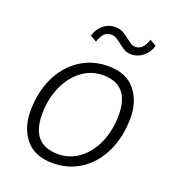

<svg xmlns="http://www.w3.org/2000/svg" viewBox="-126 -772 794 878"><g transform="rotate(20 271.0 -332.5)"><path d="M52 -179Q52 -271 85.5 -342.5Q119 -414 179.5 -454.5Q240 -495 317 -495Q406 -495 449.5 -441Q493 -387 493 -307Q493 -216 459.5 -144Q426 -72 366 -31.5Q306 9 228 9Q140 9 96 -45Q52 -99 52 -179ZM438 -301Q438 -448 309 -448Q252 -448 206 -413.5Q160 -379 133.5 -318.5Q107 -258 107 -185Q107 -38 237 -38Q294 -38 340 -72.5Q386 -107 412 -167Q438 -227 438 -301ZM194 -599Q203 -632 228.5 -653Q254 -674 285 -674Q308 -674 324 -665.5Q340 -657 359 -641Q375 -629 383 -624.5Q391 -620 401 -620Q421 -620 434 -633Q447 -646 457 -674L488 -656Q479 -623 453 -602Q427 -581 397 -581Q378 -581 363.5 -588.5Q349 -596 331 -611Q314 -624 304 -629.5Q294 -635 281 -635Q260 -635 247.5 -622.5Q235 -610 225 -581Z"/></g></svg>

Font: Niramit ExtraLight
Style: Italic
Weight: 200
Italic angle: -10°
Designer: Katatrad Aksorn Co.,Ltd.
Foundry: Cadson Demak Co.,Ltd.
Version: Version 1.000; ttfautohint (v1.6)